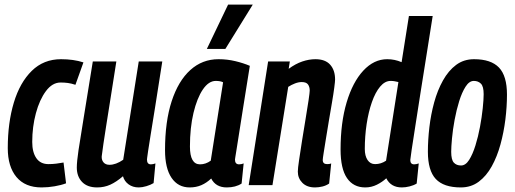

<svg xmlns="http://www.w3.org/2000/svg" viewBox="-20 -810 2253 840"><path d="M162 10Q90 10 52 -35.5Q14 -81 14 -162Q14 -273 40.5 -361Q67 -449 119 -500Q171 -551 247 -551Q302 -551 345 -537L310 -439Q292 -445 277 -447Q262 -449 245 -449Q209 -449 181 -411.5Q153 -374 137 -314.5Q121 -255 121 -189Q121 -144 139 -118Q157 -92 192 -92Q209 -92 225.5 -94Q242 -96 258 -99L269 -8Q248 0 219 5Q190 10 162 10Z M405 10Q362 10 339 -14Q316 -38 316 -77Q316 -102 323.5 -153Q331 -204 346.5 -297Q362 -390 386 -541H489Q473 -438 462 -369.5Q451 -301 444 -256Q437 -211 432.5 -181Q428 -151 425 -126Q424 -110 433 -99.5Q442 -89 459 -89Q487 -89 519 -111L587 -541H690Q671 -419 658.5 -340.5Q646 -262 638.5 -216.5Q631 -171 628 -149.5Q625 -128 624 -121Q623 -114 623 -112Q623 -91 640 -91Q649 -91 660 -95L652 -9Q639 -1 620.5 4.5Q602 10 587 10Q561 10 542.5 -3.5Q524 -17 518 -39Q489 -14 462.5 -2Q436 10 405 10Z M972 10Q924 10 904 -29Q884 -10 861 0Q838 10 810 10Q759 10 730.5 -32Q702 -74 702 -153Q702 -278 731 -367Q760 -456 812.5 -503.5Q865 -551 936 -551Q974 -551 1009.5 -542.5Q1045 -534 1073 -522Q1055 -411 1043.5 -337.5Q1032 -264 1025 -220Q1018 -176 1014.5 -153.5Q1011 -131 1009.5 -122.5Q1008 -114 1008 -112Q1008 -91 1026 -91Q1036 -91 1046 -95L1037 -7Q1011 10 972 10ZM902 -107 956 -450Q944 -456 924 -456Q893 -456 867.5 -418.5Q842 -381 826.5 -316Q811 -251 811 -169Q811 -91 855 -91Q880 -91 902 -107ZM885 -596 978 -790H1086L966 -596Z M1153 -541H1248L1243 -509Q1273 -531 1302.5 -541Q1332 -551 1360 -551Q1403 -551 1424.5 -527Q1446 -503 1446 -462Q1446 -454 1442.5 -427Q1439 -400 1432.5 -362Q1426 -324 1419 -282.5Q1412 -241 1406 -203.5Q1400 -166 1396 -141Q1392 -116 1392 -110Q1392 -92 1411 -92Q1415 -92 1419.5 -92.5Q1424 -93 1429 -95L1420 -7Q1407 2 1390.5 6Q1374 10 1358 10Q1323 10 1303 -10Q1283 -30 1283 -59Q1283 -73 1288.5 -110Q1294 -147 1301.5 -195Q1309 -243 1317 -290Q1325 -337 1330 -371.5Q1335 -406 1335 -414Q1335 -430 1327.5 -440.5Q1320 -451 1300 -451Q1286 -451 1270.5 -445Q1255 -439 1241 -430L1172 0H1068Z M1738 10Q1690 10 1670 -30Q1653 -14 1629 -2Q1605 10 1578 10Q1526 10 1498 -31Q1470 -72 1470 -156Q1470 -273 1496.5 -362Q1523 -451 1569.5 -501Q1616 -551 1674 -551Q1707 -551 1737 -538L1769 -740H1873Q1861 -661 1847 -575.5Q1833 -490 1820.5 -409Q1808 -328 1797.5 -261.5Q1787 -195 1781 -154.5Q1775 -114 1775 -110Q1775 -91 1792 -91Q1801 -91 1812 -95L1803 -7Q1790 1 1772 5.5Q1754 10 1738 10ZM1621 -92Q1647 -92 1669 -107L1723 -451Q1714 -453 1706.5 -454.5Q1699 -456 1689 -456Q1664 -456 1643 -431Q1622 -406 1607 -363Q1592 -320 1584 -267Q1576 -214 1576 -158Q1576 -128 1588 -110Q1600 -92 1621 -92Z M1996 10Q1921 10 1886.5 -27Q1852 -64 1852 -146Q1852 -197 1858.5 -253Q1865 -309 1879.5 -362Q1894 -415 1918 -458Q1942 -501 1975.5 -526Q2009 -551 2054 -551Q2128 -551 2163 -514.5Q2198 -478 2198 -396Q2198 -343 2191 -287Q2184 -231 2169.5 -178Q2155 -125 2131.5 -82.5Q2108 -40 2074.5 -15Q2041 10 1996 10ZM1997 -86Q2017 -86 2032.5 -110.5Q2048 -135 2060 -173.5Q2072 -212 2080 -255Q2088 -298 2092 -336.5Q2096 -375 2096 -398Q2096 -432 2084 -444Q2072 -456 2053 -456Q2033 -456 2017 -431Q2001 -406 1989 -367.5Q1977 -329 1969 -286Q1961 -243 1957.5 -205Q1954 -167 1954 -146Q1954 -111 1965.5 -98.5Q1977 -86 1997 -86Z"/></svg>

Font: Georama Condensed SemiBold
Style: Italic
Weight: 600
Width: 3
Italic angle: -9°
Designer: Jean-Baptiste Levee
Foundry: Production Type
Version: Version 1.000